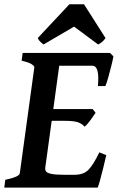

<svg xmlns="http://www.w3.org/2000/svg" viewBox="-23 -857 539 877"><path d="M495.1 -599.6Q492.2 -583 485.4 -555.7Q478.5 -528.3 471.2 -502.4Q463.9 -476.6 458.5 -463.9H424.3Q432.6 -556.6 399.4 -556.6H224.1L245.6 -615.2H479.5ZM413.6 -341.8Q404.8 -328.1 389.4 -307.1Q374 -286.1 363.3 -278.3Q350.6 -293 331.3 -299.1Q312 -305.2 269.5 -305.2H184.1L201.2 -358.9H400.4ZM462.4 -148.4Q456.1 -120.6 448.5 -89.6Q440.9 -58.6 434.1 -34.2Q427.2 -9.8 423.3 0H-3.4L1 -35.6Q65.4 -49.3 67.4 -65.4L133.8 -549.3Q134.8 -555.2 121.1 -564Q107.4 -572.8 75.7 -579.6L80.6 -615.2H321.3L316.9 -579.6Q285.2 -576.2 267.1 -571.5Q249 -566.9 248 -560.1L183.6 -89.8Q182.6 -80.1 188 -73.2Q193.4 -66.4 212.6 -62.5Q231.9 -58.6 272 -58.6H316.9Q358.4 -58.6 380.9 -81.3Q403.3 -104 430.7 -161.1ZM459 -683.1Q452.1 -672.9 442.6 -665Q433.1 -657.2 425.3 -653.8L315.4 -735.4L175.8 -653.8Q171.4 -656.7 162.6 -664.8Q153.8 -672.9 149.4 -683.1L293.9 -837.4H360.8Z"/></svg>

Font: Gentium Plus
Style: Bold Italic
Weight: 700
Italic angle: -8°
Designer: Victor Gaultney, Annie Olsen, Iska Routamaa, Becca Hirsbrunner
Foundry: SIL International
Version: Version 6.101